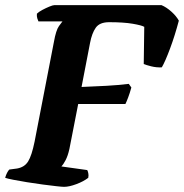

<svg xmlns="http://www.w3.org/2000/svg" viewBox="-35 -724 713 744"><path d="M213 0Q206 0 183.5 -2.5Q161 -5 130.5 -9Q100 -13 69.5 -18Q39 -23 16 -27.5Q-7 -32 -15 -35Q-12 -46 -7.5 -54.5Q-3 -63 1 -67L31 -71Q60 -76 74 -98.5Q88 -121 99 -175L174 -562Q182 -607 193.5 -623Q205 -639 207 -641H114Q112 -645 109.5 -653Q107 -661 108 -671Q115 -678 129 -685.5Q143 -693 156.5 -698.5Q170 -704 175 -704H591Q610 -696 629 -679Q648 -662 658 -644Q643 -587 624 -536Q605 -485 592 -463Q571 -462 551 -467Q531 -472 522 -476L524 -620Q514 -626 479 -632Q444 -638 388 -638Q351 -638 336 -616.5Q321 -595 314 -558L281 -387Q333 -389 378 -391.5Q423 -394 464 -399L474 -385Q468 -363 461.5 -346Q455 -329 451 -321H268L234 -147Q228 -120 219 -103Q210 -86 203 -79L303 -65Q305 -62 307 -53.5Q309 -45 307 -35Q289 -21 261 -10.5Q233 0 213 0Z"/></svg>

Font: Texturina 72pt 72pt ExtraBold
Style: Italic
Weight: 800
Italic angle: -11°
Designer: Guillermo Torres Carreño
Foundry: Omnibus-Type
Version: Version 1.002; ttfautohint (v1.8.3)